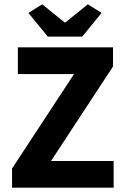

<svg xmlns="http://www.w3.org/2000/svg" viewBox="-20 -872 581 892"><path d="M36 0V-89L324 -528H63V-652H505V-563L217 -124H508V0ZM202 -702 112 -812 176 -852 280 -768H284L388 -852L452 -812L362 -702Z"/></svg>

Font: hySource Sans Pro
Style: Bold
Weight: 700
Designer: Paul D. Hunt
Foundry: Adobe Systems Incorporated
Version: Version 2.021;PS 2.000;hotconv 1.0.86;makeotf.lib2.5.63406